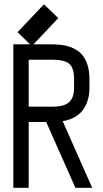

<svg xmlns="http://www.w3.org/2000/svg" viewBox="-20 -895 490 915"><path d="M131.8 -675.8 63.5 -741.7 189.5 -874.5 257.8 -808.6ZM229.5 -386.7Q288.1 -386.7 310.5 -409.2Q333 -431.6 333 -475.1V-519Q333 -570.3 310.8 -590.3Q288.6 -610.4 229.5 -610.4H116.7V-386.7ZM43.5 0V-683.6H229.5Q259.8 -683.6 284.4 -679.2Q309.1 -674.8 332.3 -663.6Q355.5 -652.3 371.3 -634Q387.2 -615.7 396.7 -586.7Q406.2 -557.6 406.2 -519V-475.1Q406.2 -448.2 400.1 -424.6Q394 -400.9 380.4 -378.4Q366.7 -356 340.8 -339.8Q314.9 -323.7 278.8 -317.4L419.4 0H339.4L200.2 -313.5H116.7V0Z"/></svg>

Font: Anka/Coder Narrow
Style: Regular
Weight: 400
Width: 3
Monospace: yes
Version: Version 001.100